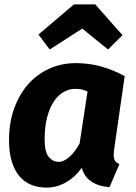

<svg xmlns="http://www.w3.org/2000/svg" viewBox="-20 -836 619 873"><path d="M499 -157Q498 -149 497.5 -142.5Q497 -136 497 -131Q497 -114 503 -105Q509 -96 523 -90L478 15Q373 6 352 -73Q320 -29 278.5 -6Q237 17 192 17Q154 17 122.5 4.5Q91 -8 68.5 -34.5Q46 -61 33.5 -102Q21 -143 21 -199Q21 -278 44.5 -343Q68 -408 108.5 -453.5Q149 -499 204.5 -524Q260 -549 325 -549Q386 -549 440.5 -533.5Q495 -518 547 -490ZM247 -100Q270 -100 296 -123Q322 -146 342 -184L378 -420Q363 -427 350.5 -429.5Q338 -432 321 -432Q295 -432 270 -418Q245 -404 225.5 -375.5Q206 -347 194.5 -303.5Q183 -260 183 -202Q183 -144 202 -122Q221 -100 247 -100ZM206 -611 155 -679 316 -816H413L537 -676L471 -611L354 -706Z"/></svg>

Font: Szlgxwxxxixliatcpuztgldltzi
Style: Regular
Weight: 700
Italic angle: -8°
Designer: Carrois Corporate & Edenspiekermann
Foundry: Carrois Corporate GbR & Edenspiekermann AG
Version: Version 2.001